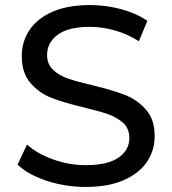

<svg xmlns="http://www.w3.org/2000/svg" viewBox="-20 -728 676 756"><path d="M49.1 -79.7 86.3 -158.7Q126.3 -123 188.9 -100.4Q251.4 -77.7 317.3 -77.7Q403.1 -77.7 446.2 -107.1Q489.3 -136.4 489.3 -184.9Q489.3 -220.9 465.9 -243Q442.4 -265.1 407.2 -277.7Q372 -290.3 311.1 -304.7Q231.6 -323.7 183.1 -342.5Q134.7 -361.3 100.2 -400.8Q65.7 -440.3 65.7 -507.3Q65.7 -563 95.4 -608.6Q125.1 -654.1 185.4 -681.1Q245.7 -708.1 334.9 -708.1Q396.9 -708.1 456.9 -691.9Q516.9 -675.7 560.1 -645.9L526.9 -565.6Q482.4 -593.9 432.4 -608.1Q382.3 -622.3 334.1 -622.3Q249.7 -622.3 207.6 -591.5Q165.4 -560.7 165.4 -511.4Q165.4 -475.4 188.9 -453.2Q212.3 -431 247.1 -418.9Q282 -406.7 344.7 -392.1Q423.3 -373.1 471.7 -354.4Q520.1 -335.6 554.6 -296.6Q589 -257.7 589 -191.7Q589 -136 558.7 -90.9Q528.4 -45.7 467.6 -18.8Q406.9 8.1 317.4 8.1Q238 8.1 164.6 -15.9Q91.1 -40 49.1 -79.7Z"/></svg>

Font: iiserrat Thin
Style: Regular
Weight: 100
Designer: Akira Ohta
Foundry: Akira Ohta
Version: Version 1.200;Glyphs 3.3.1 (3343)